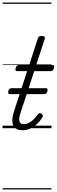

<svg xmlns="http://www.w3.org/2000/svg" viewBox="-20 -1015 449 1520"><path d="M157 16Q122 16 101.5 0Q81 -16 78 -50Q75 -84 92 -137L195 -452H116Q106 -452 103.5 -458.5Q101 -465 104 -477Q108 -489 114 -494.5Q120 -500 130 -500H211L279 -709Q282 -721 288.5 -725.5Q295 -730 309 -730Q326 -730 332 -724Q338 -718 334 -706L266 -500H395Q406 -500 408.5 -494Q411 -488 407 -476Q404 -463 397.5 -457.5Q391 -452 381 -452H251L143 -123Q127 -74 134 -53Q141 -32 168 -32Q198 -32 227.5 -54Q257 -76 279 -109Q285 -117 291.5 -119Q298 -121 308 -114Q318 -108 319 -101Q320 -94 316 -87Q300 -60 276 -36.5Q252 -13 222.5 1.5Q193 16 157 16ZM60 -270Q47 -270 45.5 -276.5Q44 -283 46 -294Q49 -305 54.5 -311Q60 -317 73 -317H341Q354 -317 355.5 -310Q357 -303 355 -293Q352 -282 346.5 -276Q341 -270 329 -270ZM0 475H388V485H0ZM0 -20H388V0H0ZM0 -505H388V-500H0ZM0 -995H388V-985H0Z"/></svg>

Font: Playwrite SK Guides
Style: Regular
Weight: 400
Designer: Veronika Burian, José Scaglione
Foundry: TypeTogether
Version: Version 1.003